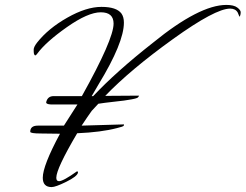

<svg xmlns="http://www.w3.org/2000/svg" viewBox="-20 -699 999 781"><path d="M313 -308Q442 -539 442 -603Q442 -649 390 -649Q338 -649 252 -588.5Q166 -528 131 -480Q122 -467 118 -481Q117 -486 117 -497Q117 -508 131 -526Q176 -583 253.5 -627Q331 -671 392.5 -671Q454 -671 474 -644Q484 -630 484 -607Q484 -525 381 -356L353 -308H359Q453 -408 602 -525Q791 -679 901 -679Q931 -679 945 -668.5Q959 -658 959 -649.5Q959 -641 957 -636Q955 -631 954 -631L947 -648Q938 -664 916 -664Q856 -664 683.5 -540Q511 -416 408 -309L546 -310Q543 -303 537.5 -300.5Q532 -298 516 -295Q500 -292 485 -290Q470 -288 438 -284.5Q406 -281 380 -277L353 -248Q351 -245 334.5 -221.5Q318 -198 312 -188L484 -193Q485 -192 483.5 -188Q482 -184 456 -178Q391 -161 294 -157Q209 -13 209 24Q209 38 220 38Q237 38 293 -2Q298 -2 297 4Q293 19 249.5 40.5Q206 62 190 62Q154 62 154 24Q154 -25 224 -155L147 -156Q103 -156 103 -163Q103 -188 134 -188H240L295 -274Q254 -274 227 -274Q200 -274 188 -274Q166 -275 168 -284Q174 -308 198 -308Z"/></svg>

Font: Alex Brush
Style: Regular
Weight: 400
Designer: Robert E. Leuschke
Foundry: Robert E. Leuschke
Version: Version 1.003